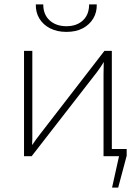

<svg xmlns="http://www.w3.org/2000/svg" viewBox="-20 -715 631 879"><path d="M456 -33H560V-2L521 144H493L525 0H456ZM492 -482V0H454V-375Q454 -389 454.5 -402.5Q455 -416 455 -430H454Q448 -419 440 -407.5Q432 -396 424 -385L125 0H90V-482H128V-110Q128 -95 128 -81Q128 -67 127 -52H128Q136 -64 145 -76.5Q154 -89 162 -99L458 -482ZM388 -695H423Q424 -659 407 -630.5Q390 -602 359 -585.5Q328 -569 284 -569Q241 -569 209 -585.5Q177 -602 160 -630.5Q143 -659 144 -695H178Q178 -648 207.5 -621.5Q237 -595 284 -595Q331 -595 359.5 -621.5Q388 -648 388 -695Z"/></svg>

Font: Exo 2 ExtraLight
Style: Regular
Weight: 250
Designer: Natanael Gama
Foundry: Natanael Gama
Version: Version 2.010